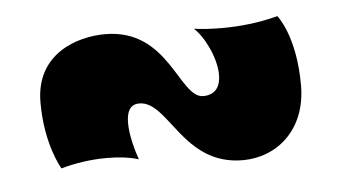

<svg xmlns="http://www.w3.org/2000/svg" viewBox="-31 -533 583 328"><g transform="rotate(-5 260.5 -369.0)"><path d="M454 -489C420 -480 387 -477 358 -477C340 -477 324 -478 310 -480C328 -464 346 -426 346 -398C346 -379 338 -364 316 -364C275 -364 267 -484 158 -484C110 -484 38 -461 38 -377C38 -304 64 -262 64 -262C88 -269 116 -273 142 -273C162 -273 181 -271 197 -266C191 -283 184 -309 184 -329C184 -347 189 -361 206 -361C256 -361 271 -249 374 -249C432 -249 484 -291 484 -368C484 -453 454 -489 454 -489Z"/></g></svg>

Font: Shojumaru
Style: Regular
Weight: 400
Designer: Astigmatic (AOETI)
Foundry: Astigmatic (AOETI)
Version: Version 1.000